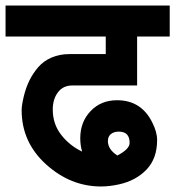

<svg xmlns="http://www.w3.org/2000/svg" viewBox="-30 -653 638 699"><path d="M262.2 -149.9Q262.2 -209 299.8 -248.5Q337.4 -288.1 396 -288.1Q483.9 -288.1 523.9 -208Q542 -172.9 542 -143.1Q542 -76.2 503.7 -35.9Q465.3 4.4 403.8 18.1Q368.7 25.9 337.9 25.9Q227.1 25.9 138.2 -54.2Q48.8 -134.8 48.8 -252Q48.8 -270 57.1 -304.2Q64.9 -335.4 77.6 -361.1Q90.3 -386.7 109.6 -408.9Q128.9 -431.2 158 -443.6Q187 -456.1 223.1 -456.1H355V-520H-9.8V-632.8H587.9V-520H469.2V-341.8H232.9Q199.7 -341.8 180.9 -316.9Q162.1 -292 162.1 -253.9Q162.1 -201.7 192.6 -162.4Q223.1 -123 269 -101.1Q262.2 -123.5 262.2 -149.9ZM402.8 -173.8Q384.8 -173.8 373.8 -165Q362.8 -156.2 362.8 -139.2Q362.8 -109.4 397 -86.9Q441.9 -109.9 441.9 -132.8Q441.9 -173.8 402.8 -173.8Z"/></svg>

Font: Miedinger*
Style: Bold
Weight: 700
Version: Version 001.000